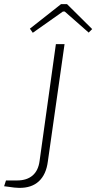

<svg xmlns="http://www.w3.org/2000/svg" viewBox="-25 -904 467 931"><path d="M288 -690 207 -121Q199 -58 163.5 -25Q128 8 67 7Q57 7 44 5.5Q31 4 18 2Q5 0 -5 -1L4 -29H58Q105 -29 133 -53Q161 -77 167 -124L246 -690ZM300 -884 422 -763 405 -746 289 -848H280L134 -745L120 -765L271 -884Z"/></svg>

Font: Exo 2 ExtraLight
Style: Italic
Weight: 250
Italic angle: -8°
Designer: Natanael Gama
Foundry: Natanael Gama
Version: Version 2.010